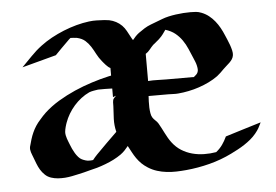

<svg xmlns="http://www.w3.org/2000/svg" viewBox="-43 -571 903 629"><g transform="rotate(-5 409.0 -257.0)"><path d="M40.3 -383.1Q57.1 -399.9 73.6 -417.1Q90.1 -434.3 109.4 -448.7Q125.5 -460.9 145.1 -471.7Q164.8 -482.4 185.9 -491Q207 -499.5 228.6 -505.4Q250.2 -511.2 270.3 -513.7Q283.4 -515.4 295.8 -515Q308.1 -514.6 321.3 -513.9Q321.3 -513.9 321.5 -513.7H322.8Q324.7 -513.4 329.3 -512.9Q334 -512.5 336.7 -512Q348.6 -509.5 359 -504Q369.4 -498.5 377.9 -490Q385.7 -481.9 391.2 -471.9Q396.7 -461.9 401.9 -452.1Q403.6 -449 405.2 -446Q406.7 -443.1 408.7 -440.4Q413.6 -446.5 418.7 -451.9Q423.8 -457.3 430.2 -462.2Q439.7 -469.2 450 -475.6Q460.2 -481.9 471.4 -486.1L509.8 -500.7Q519.8 -504.6 531.6 -507.3Q543.5 -510 555.9 -511.7Q568.4 -513.4 580.7 -514.3Q593 -515.1 604 -515.1Q613.8 -515.1 622.2 -514.4Q630.6 -513.7 639.9 -510Q653.1 -504.9 663.8 -496.5Q674.6 -488 683.1 -477.4Q691.7 -466.8 698.4 -454.7Q705.1 -442.6 710.2 -430.2Q712.9 -423.6 716.8 -414.8Q720.7 -406 724 -396.6Q727.3 -387.2 729.4 -378.3Q731.4 -369.4 730.5 -362.8Q729.5 -355.5 725.7 -349.7Q721.9 -344 716.8 -339Q711.7 -334 706.1 -329.3Q700.4 -324.7 695.8 -319.8Q690.2 -314.2 684.7 -308.8Q679.2 -303.5 672.9 -298.6Q659.4 -288.8 643.4 -281Q627.4 -273.2 610.4 -267.5Q593.3 -261.7 575.7 -258.2Q558.1 -254.6 541.5 -253.2Q533.2 -252.4 525 -252.9Q516.8 -253.4 508.5 -253.4H443.6Q443.1 -245.6 442.7 -235.6Q442.4 -225.6 442.7 -215.7Q443.1 -205.8 444.6 -197.1Q446 -188.5 449.2 -183.1Q453.1 -176.8 458.7 -171.9Q464.4 -167 468.3 -160.6Q472.9 -152.6 477.2 -144.3Q481.4 -136 485.7 -127.7Q490 -119.4 494.6 -111.3Q499.3 -103.3 504.9 -95.9Q517.6 -79.1 534.2 -68.7Q550.8 -58.3 569.6 -53.3Q588.4 -48.3 608.4 -48Q628.4 -47.6 648.2 -51Q655 -56.4 660 -61.8Q665 -67.1 669.2 -73Q673.3 -78.9 677 -85.3Q680.7 -91.8 684.3 -99.4Q713.9 -108.6 743 -117.6Q772.2 -126.5 801.8 -135.5Q798.6 -129.2 796.5 -124.9Q794.4 -120.6 792.4 -116.9Q790.3 -113.3 787.6 -109.4Q784.9 -105.5 780.5 -100.1Q772.2 -90.1 762.3 -81.9Q752.4 -73.7 741.7 -66.7Q731 -59.6 719.5 -53.5Q708 -47.4 696.5 -41.7Q661.4 -24.4 622.9 -14.5Q584.5 -4.6 545.7 -1Q529.5 0.5 513.3 1Q497.1 1.5 481.1 -0.4Q465.1 -2.2 449.8 -7Q434.6 -11.7 420.7 -20.5Q408.7 -28.1 400.1 -36.6Q391.6 -45.2 385 -54.7Q378.4 -64.2 372.9 -74.6Q367.4 -85 361.3 -96.2Q355.5 -89.1 349.5 -82.6Q343.5 -76.2 335.4 -70.3Q324 -62.3 310.7 -55.5Q297.4 -48.8 283.3 -43.5Q269.3 -38.1 255 -33.9Q240.7 -29.8 227.3 -26.9H227.5Q219 -24.4 210.6 -22.5Q202.1 -20.5 193.6 -18.6Q182.6 -16.1 171 -13.8Q159.4 -11.5 147.7 -10.6Q136 -9.8 124.4 -10.6Q112.8 -11.5 101.8 -15.1Q90.3 -19 82.2 -26.9Q74 -34.7 68.1 -44.3Q62.3 -54 58.1 -64.9Q54 -75.9 50 -86.2Q48.6 -90.1 46.8 -94.5Q44.9 -98.9 43.6 -103.5Q42.2 -108.2 41.7 -112.7Q41.3 -117.2 42.2 -121.6Q45.4 -134.3 49 -145.6Q52.5 -157 57.3 -167.6Q62 -178.2 68.5 -188.2Q75 -198.2 84 -208Q88.9 -213.4 93.6 -218.8Q98.4 -224.1 103.8 -229Q124.5 -248 150.6 -263.8Q176.8 -279.5 205.1 -292Q233.4 -304.4 262.6 -313.7Q291.7 -323 318.8 -329.1L327.1 -330.8V-355.7Q326.7 -355.7 326.7 -356Q323.2 -357.4 319.7 -360.5Q316.2 -363.5 312.7 -367.2Q309.3 -370.8 306.3 -374.5Q303.2 -378.2 300.8 -381.1Q291.3 -392.8 284.7 -405.6Q278.1 -418.5 270.8 -430.1Q263.4 -441.7 253.3 -450.7Q243.2 -459.7 226.3 -463.6Q223.9 -463.9 220.7 -464.1Q217.5 -464.4 214.8 -464.8Q212.4 -464.8 210.1 -465Q207.8 -465.1 205.3 -465.3Q202.4 -463.4 200.1 -460.9Q197.8 -458.5 195.3 -456.1Q184.3 -445.6 173.8 -434.8Q163.3 -424.1 152.6 -413.1ZM258.8 -77.1Q275.9 -94.5 293.2 -111.7Q310.5 -128.9 328.1 -145.8Q327.6 -146.7 327.6 -147.5Q322.8 -167.7 323.5 -188.6Q324.2 -209.5 325.7 -230Q325.9 -232.9 325.8 -236.3Q325.7 -239.7 325.9 -243.2Q326.2 -246.6 326.9 -249.8Q327.6 -252.9 329.6 -255.4Q331.5 -257.6 333.4 -259.6Q335.2 -261.7 337.4 -263.7L327.1 -260V-288.3Q315.4 -288.6 303.8 -288.9Q292.2 -289.3 280.5 -288.8Q278.3 -288.3 274.4 -287.8Q270.5 -287.4 266.2 -286.5Q262 -285.6 257.8 -284.7Q253.7 -283.7 251 -282.5Q236.8 -275.9 224.1 -266.1Q211.4 -256.3 200.8 -244.3Q190.2 -232.2 181.9 -218.3Q173.6 -204.3 168.5 -189.9Q167.7 -187.7 166.5 -184.1Q165.3 -180.4 164.2 -176.3Q163.1 -172.1 162.2 -167.7Q161.4 -163.3 161.1 -159.7Q160.9 -154.1 162 -148.6Q163.1 -143.1 164.9 -137.7Q166.7 -132.3 168.8 -127.2Q170.9 -122.1 172.9 -116.9Q175 -110.8 178.6 -103.3Q182.1 -95.7 186.5 -88.4Q190.9 -81.1 196.3 -75Q201.7 -68.8 207.8 -65.9Q213.4 -63.2 220.1 -61.2Q226.8 -59.1 233.2 -59.6Q234.6 -59.6 236.2 -59.6Q237.8 -59.6 239.3 -59.8Q241 -59.8 242.2 -60.1Q242.9 -60.1 244.4 -60.5Q247.8 -64.7 251.2 -68.8Q254.6 -73 258.8 -77.1ZM473.4 -419.2Q466.8 -412.6 460.6 -404.7Q454.3 -396.7 446.3 -391.8V-302.5Q461.7 -303.7 477.1 -303.1Q492.4 -302.5 507.3 -302.5H596.9Q599.6 -304.9 601.6 -306.5Q603.5 -308.1 606.4 -311L606.7 -311.3L609.6 -315.9Q612.1 -320.8 611.7 -327Q611.3 -333.3 609.7 -339.7Q608.2 -346.2 605.7 -352.2Q603.3 -358.2 601.3 -362.8Q594.2 -379.6 587.4 -395.5Q580.6 -411.4 571.2 -424.8Q561.8 -438.2 549 -448.6Q536.1 -459 517.1 -464.8Q512.2 -457.8 507.2 -450.9Q502.2 -444.1 495.8 -438.2Q493.9 -436.3 492.3 -434.8Q490.7 -433.3 489.1 -432.1Q487.5 -430.9 485.8 -429.4Q484.1 -428 481.9 -426Q480.7 -425 479.7 -424.3Q478.8 -423.6 477.8 -422.6Q477.1 -422.1 475.7 -421Q474.4 -419.9 474.9 -420.4ZM607.4 -312Q608.2 -313 608.9 -313.8Q609.6 -314.7 609.1 -314.2ZM548.6 -494.6 546.4 -493.4ZM604.5 -308.3Q603.5 -306.9 603.5 -306.9ZM291.5 -72Q291.3 -72 291 -71.8Q291.7 -72 292 -72.1Q292.2 -72.3 291.5 -72Z"/></g></svg>

Font: Autopia
Style: Bold
Weight: 700
Designer: Antoine Gelgon
Foundry: Antoine Gelgon
Version: 001.000